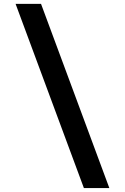

<svg xmlns="http://www.w3.org/2000/svg" viewBox="-20 -850 639 980"><path d="M408.2 109.9 59.6 -830.1H189.5L538.1 109.9Z"/></svg>

Font: UDEV Gothic 35
Style: Bold
Weight: 700
Version: v2.1.0; ttfautohint (v1.8.4.7-5d5b-dirty) -l 6 -r 45 -G 200 